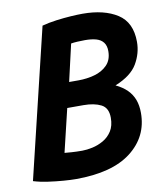

<svg xmlns="http://www.w3.org/2000/svg" viewBox="-81 -767 721 843"><g transform="rotate(-10 280.0 -346.0)"><path d="M190 9Q168 9 135 6.5Q102 4 66.5 -1Q31 -6 2 -15L162 -680Q192 -688 226 -692.5Q260 -697 291 -699Q322 -701 344 -701Q440 -701 499 -663Q558 -625 558 -538Q558 -487 531 -441Q504 -395 432 -366Q463 -351 482.5 -331.5Q502 -312 511.5 -286.5Q521 -261 521 -228Q521 -122 436.5 -56.5Q352 9 190 9ZM239 -109Q259 -109 284.5 -114.5Q310 -120 333.5 -133.5Q357 -147 372 -170.5Q387 -194 387 -230Q387 -274 356.5 -289.5Q326 -305 278 -305H206L160 -113Q171 -112 191 -110.5Q211 -109 239 -109ZM234 -416H276Q313 -416 347.5 -425.5Q382 -435 404.5 -458Q427 -481 427 -520Q427 -544 416 -558.5Q405 -573 384.5 -579Q364 -585 334 -585Q317 -585 300 -584Q283 -583 272 -581Z"/></g></svg>

Font: Ubuntu Sans Mono
Style: Italic
Weight: 400
Italic angle: -13.5°
Monospace: yes
Designer: Dalton Maag Ltd
Foundry: Dalton Maag Ltd
Version: Version 1.006